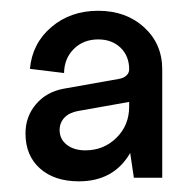

<svg xmlns="http://www.w3.org/2000/svg" viewBox="-20 -674 356 360"><path d="M127.9 -334Q82 -334 54.9 -358.2Q27.8 -382.3 27.8 -423.8Q27.8 -455.6 47.6 -478.8Q67.4 -502 100.1 -507.8L202.1 -525.9Q211.4 -527.3 216.8 -532.2Q222.2 -537.1 222.2 -543.9Q222.2 -568.8 206.1 -584.5Q189.9 -600.1 164.1 -600.1Q136.7 -600.1 118.7 -582.5Q100.6 -564.9 100.1 -537.1L36.1 -544.9Q40.5 -592.8 76.4 -623.3Q112.3 -653.8 164.1 -653.8Q216.3 -653.8 250.2 -622.8Q284.2 -591.8 284.2 -543.9V-340.8H231L224.1 -387.2Q193.4 -334 127.9 -334ZM91.8 -430.2Q91.8 -413.1 105.2 -402.6Q118.7 -392.1 140.1 -392.1Q174.3 -392.1 198.2 -415.5Q222.2 -439 222.2 -474.1V-482.9L126 -465.8Q109.9 -462.9 100.8 -453.4Q91.8 -443.8 91.8 -430.2Z"/></svg>

Font: Apfel Grotezk
Style: Regular
Weight: 400
Designer: Luigi Gorlero
Foundry: © 2023, Luigi Gorlero & Collletttivo
Version: Version 2.000;Glyphs 3.2 (3217)